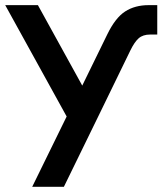

<svg xmlns="http://www.w3.org/2000/svg" viewBox="-25 -720 626 740"><path d="M99.1 0 231.9 -271 -4.9 -700.2H121.1L292 -390.1L388.2 -586.9Q419.4 -651.4 457.3 -675.8Q495.1 -700.2 547.9 -700.2H581.1V-586.9H554.2Q525.9 -586.9 509.5 -572.5Q493.2 -558.1 477.1 -524.9L354 -272L221.2 0Z"/></svg>

Font: Cakra Normal
Style: Regular
Weight: 400
Designer: Lucia Kollert, Vojtech Kollert
Foundry: OoM Type
Version: Version 1.000;Glyphs 3.1.1 (3148)